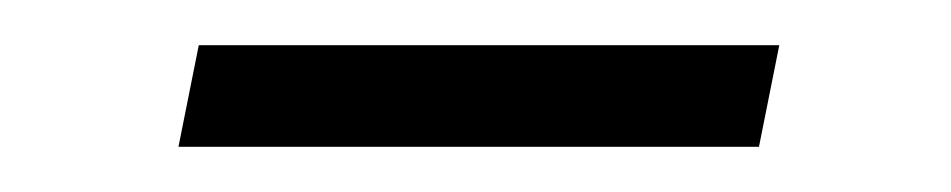

<svg xmlns="http://www.w3.org/2000/svg" viewBox="-20 -311 421 85"><path d="M59 -246 68 -291H325L316 -246Z"/></svg>

Font: Montserrat Thin Light
Style: Italic
Weight: 300
Italic angle: -11.3°
Version: Version 9.000